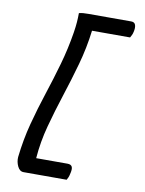

<svg xmlns="http://www.w3.org/2000/svg" viewBox="-99 -828 797 1058"><g transform="rotate(10 300.0 -299.5)"><path d="M349 161H108Q86 161 74 136Q62 111 64 84Q75 -15 99 -106Q123 -197 152 -285Q181 -373 206.5 -462.5Q232 -552 247 -646Q252 -678 254 -704Q256 -730 256 -755Q267 -758 279.5 -759Q292 -760 310 -760H548Q567 -760 572 -744.5Q577 -729 571 -705Q569 -695 565 -687Q561 -679 557 -672H344Q332 -574 305.5 -479.5Q279 -385 249 -293Q219 -201 194.5 -110Q170 -19 163 73H338Q358 73 364 85.5Q370 98 362 128Q360 138 356.5 146Q353 154 349 161Z"/></g></svg>

Font: Recursive Mn Csl St
Style: Italic
Weight: 400
Italic angle: -15°
Monospace: yes
Version: Version 1.079;hotconv 1.0.112;makeotfexe 2.5.65598; ttfautoh